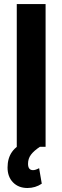

<svg xmlns="http://www.w3.org/2000/svg" viewBox="-20 -731 311 956"><path d="M207 0H63.5V-710.9H207ZM180.2 -1Q148.9 19.5 134.3 39.1Q119.6 58.6 119.6 84.5Q119.6 116.2 144.5 116.2Q156.7 116.2 174.8 106.4L188 183.6Q156.2 205.1 116.7 205.1Q72.3 205.1 44.9 177.2Q17.6 149.4 17.6 103Q17.6 56.6 40 25.1Q62.5 -6.3 110.4 -30.3Z"/></svg>

Font: MAUL Condensed Bold
Style: Condensed Bold
Weight: 700
Designer: MAUL
Version: Version 1.0; 2020; ttfautohint (v1.8.3)